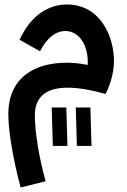

<svg xmlns="http://www.w3.org/2000/svg" viewBox="-20 -441 564 854"><path d="M72 393 183 365C154 262 135 147 135 72C135 -61 266 -75 449 -23C464 -48 487 -111 487 -169C487 -275 429 -421 277 -421C203 -421 120 -380 67 -264L158 -213C189 -273 228 -303 271 -303C333 -303 375 -237 370 -152C232 -182 17 -155 17 67C17 135 35 257 72 393ZM322 208H387L382 37H317ZM215 208H280L275 37H210Z"/></svg>

Font: Noto Sans Arabic SemBd
Style: Regular
Weight: 600
Designer: Monotype Design Team, Nadine Chahine, Nizar Qandah and Khaled Hosny
Foundry: Monotype Imaging Inc.
Version: Version 2.012